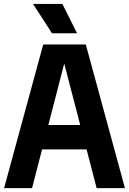

<svg xmlns="http://www.w3.org/2000/svg" viewBox="-20 -969 665 989"><path d="M1.1 0 202.7 -740H421.9L623.6 0H477.8L302.7 -673H318.9L145.2 0ZM123 -199.4 151.3 -325.1H472.7L501 -199.4ZM247.9 -797.5 150 -948.9H301.1L377 -797.5Z"/></svg>

Font: Encode Sans SC Condensed Thin
Style: Regular
Weight: 100
Width: 3
Designer: Multiple Designers
Foundry: Impallari Type
Version: Version 3.002